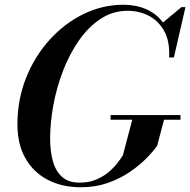

<svg xmlns="http://www.w3.org/2000/svg" viewBox="-20 -780 802 810"><path d="M446.5 -294.5H741.5V-275H672L643 -165Q626.5 -141.5 597 -111.5Q567.5 -81.5 526.5 -53.8Q485.5 -26 434 -8Q382.5 10 321.5 10Q242 10 181.8 -21.2Q121.5 -52.5 87.5 -111.8Q53.5 -171 53.5 -255Q53.5 -359.5 89.8 -450.8Q126 -542 189 -611.8Q252 -681.5 332.5 -720.8Q413 -760 501.5 -760Q554 -760 597.2 -741Q640.5 -722 667.5 -685L745.5 -750H762.5L713.5 -537.5H693.5Q697 -606 672.5 -649.5Q648 -693 607 -713.8Q566 -734.5 519 -734.5Q456 -734.5 404.5 -700.5Q353 -666.5 313.2 -609.5Q273.5 -552.5 246.2 -482Q219 -411.5 205.2 -337Q191.5 -262.5 191.5 -195.5Q191.5 -144.5 202.5 -102.2Q213.5 -60 240.8 -34.8Q268 -9.5 316 -9.5Q356 -9.5 386.8 -22.8Q417.5 -36 439.8 -55.2Q462 -74.5 476.5 -93.8Q491 -113 498.5 -125L538 -275H446.5Z"/></svg>

Font: Bodoni* 11pt Medium
Style: Italic
Weight: 500
Italic angle: -13°
Version: Version 2.3